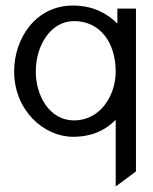

<svg xmlns="http://www.w3.org/2000/svg" viewBox="-20 -482 550 692"><path d="M31 -225C31 -83 139 11 243 11C316 11 363 -16 397 -50V190L470 136V-451H403V-397C368 -432 317 -462 243 -462C109 -462 31 -344 31 -225ZM109 -224C109 -319 163 -406 247 -406C341 -406 397 -328 397 -224C397 -136 340 -48 247 -48C159 -48 109 -136 109 -224Z"/></svg>

Font: Charger Sport
Style: Df
Weight: 400
Designer: Jasper
Foundry: Cannot Into Space Fonts
Version: Version 1.1